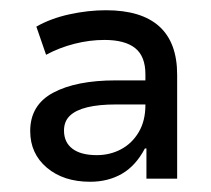

<svg xmlns="http://www.w3.org/2000/svg" viewBox="-20 -734 413 375"><path d="M156 -379Q104 -379 71.5 -406.5Q39 -434 39 -478Q39 -529 84 -553Q129 -577 206 -577H269V-530H207Q173 -530 150.5 -524.5Q128 -519 116.5 -508Q105 -497 105 -479Q105 -456 121.5 -443.5Q138 -431 169 -431Q195 -431 216.5 -442.5Q238 -454 251 -476Q264 -498 264 -529V-589Q264 -624 244 -640Q224 -656 184 -656Q155 -656 125.5 -648.5Q96 -641 70 -627L51 -682Q79 -698 115.5 -706Q152 -714 187 -714Q256 -714 291 -682.5Q326 -651 326 -588V-385H266V-444H263Q245 -410 218 -394.5Q191 -379 156 -379Z"/></svg>

Font: Nunito Sans 6pt
Style: Regular
Weight: 400
Version: Version 3.101;gftools[0.9.27]